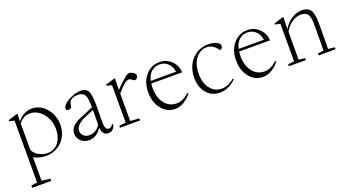

<svg xmlns="http://www.w3.org/2000/svg" viewBox="-49 -989 3243 1776"><g transform="rotate(-20 1572.5 -100.5)"><path d="M38.6 244.6V222.2L97.7 213.4V-395.5L47.4 -407.2V-417.5L139.6 -446.3L145.5 -439.9Q142.1 -407.2 142.1 -377.9V-371.6Q169.9 -408.7 207.8 -427.5Q245.6 -446.3 283.7 -446.3Q319.8 -446.3 352.1 -432.6Q384.3 -418.9 408 -396Q431.6 -373 449 -343.5Q466.3 -314 474.9 -281.2Q483.4 -248.5 483.4 -216.8Q483.4 -165.5 465.1 -122.1Q446.8 -78.6 416 -49.6Q385.3 -20.5 345.7 -4.4Q306.2 11.7 263.2 11.7Q202.6 11.7 142.1 -18.1V212.4L225.1 222.2V244.6ZM253.4 -409.7Q187.5 -409.7 142.1 -350.6V-91.8Q156.7 -54.7 197.5 -31.7Q238.3 -8.8 283.7 -8.8Q351.1 -8.8 391.4 -61Q431.6 -113.3 431.6 -194.3Q431.6 -249.5 408 -299.1Q384.3 -348.6 343 -379.2Q301.8 -409.7 253.4 -409.7Z M684.6 11.2Q638.2 11.2 606.2 -19Q574.2 -49.3 574.2 -92.8Q574.2 -167 678.7 -210.4L812.5 -266.1V-276.9Q812.5 -358.4 794.7 -388.7Q776.9 -418.9 729 -418.9Q684.1 -418.9 659.9 -400.4Q635.7 -381.8 635.7 -346.7Q635.7 -334 625.7 -326.2Q615.7 -318.4 599.6 -318.4Q578.1 -318.4 578.1 -339.4Q578.1 -360.8 608.4 -386.2Q638.7 -411.6 682.9 -429Q727.1 -446.3 764.2 -446.3Q818.8 -446.3 837.9 -409.7Q856.9 -373 856.9 -268.1L855.5 -102.5Q854.5 -27.3 894.5 -27.3Q918.5 -27.3 932.1 -55.7L943.4 -51.8Q937 -22 919.2 -5.4Q901.4 11.2 875.5 11.2Q846.2 11.2 829.3 -9.3Q812.5 -29.8 811 -66.9Q787.6 -29.3 755.1 -9Q722.7 11.2 684.6 11.2ZM626 -101.6Q626 -71.3 647.9 -51.5Q669.9 -31.7 703.6 -31.7Q768.1 -31.7 811 -93.8Q812.5 -167 812.5 -240.2L747.6 -213.4Q684.1 -187.5 655 -160.6Q626 -133.8 626 -101.6Z M991.7 0V-19.5L1057.1 -26.9V-395.5L1007.3 -407.2V-418L1099.1 -446.3L1104.5 -439.9Q1101.6 -402.8 1101.6 -377.9V-332Q1125.5 -357.9 1161.6 -390.9Q1197.8 -423.8 1212.4 -434.1Q1229 -446.3 1244.1 -446.3Q1262.7 -446.3 1283.2 -431.9Q1303.7 -417.5 1303.7 -401.4Q1303.7 -388.7 1294.4 -377.7Q1285.2 -366.7 1272.9 -366.7Q1262.2 -366.7 1253.9 -375Q1235.4 -392.1 1219.2 -392.1Q1181.6 -392.1 1101.6 -296.4V-27.3L1189.5 -19.5V0Z M1531.7 11.2Q1451.7 11.2 1400.1 -54.2Q1348.6 -119.6 1348.6 -217.8Q1348.6 -318.4 1403.8 -382.3Q1459 -446.3 1539.1 -446.3Q1608.4 -446.3 1657.5 -398.4Q1706.5 -350.6 1706.5 -285.2H1402.8Q1400.4 -263.2 1400.4 -242.2Q1400.4 -147 1445.3 -89.6Q1490.2 -32.2 1561.5 -32.2Q1596.2 -32.2 1625.7 -46.4Q1655.3 -60.5 1687 -88.9L1694.8 -80.6Q1619.6 11.2 1531.7 11.2ZM1533.7 -425.8Q1488.3 -425.8 1454.3 -396.7Q1420.4 -367.7 1407.2 -309.6H1656.2Q1648.9 -361.3 1615.7 -393.6Q1582.5 -425.8 1533.7 -425.8Z M1973.6 11.2Q1892.6 11.2 1843.5 -47.6Q1794.4 -106.4 1794.4 -198.2Q1794.4 -266.1 1821.3 -322Q1848.1 -377.9 1900.9 -412.1Q1953.6 -446.3 2022.9 -446.3Q2099.6 -446.3 2130.4 -406.7Q2133.8 -402.3 2133.8 -389.2Q2133.8 -377 2125.7 -367.9Q2117.7 -358.9 2107.9 -358.9Q2105.5 -358.9 2103.5 -361.3Q2060.5 -425.8 1997.1 -425.8Q1936 -425.8 1891.1 -370.1Q1846.2 -314.5 1846.2 -219.2Q1846.2 -127 1889.9 -72.3Q1933.6 -17.6 2002.4 -17.6Q2066.4 -17.6 2126.5 -70.3L2134.3 -62Q2061 11.2 1973.6 11.2Z M2396.5 11.2Q2316.4 11.2 2264.9 -54.2Q2213.4 -119.6 2213.4 -217.8Q2213.4 -318.4 2268.6 -382.3Q2323.7 -446.3 2403.8 -446.3Q2473.1 -446.3 2522.2 -398.4Q2571.3 -350.6 2571.3 -285.2H2267.6Q2265.1 -263.2 2265.1 -242.2Q2265.1 -147 2310.1 -89.6Q2355 -32.2 2426.3 -32.2Q2460.9 -32.2 2490.5 -46.4Q2520 -60.5 2551.8 -88.9L2559.6 -80.6Q2484.4 11.2 2396.5 11.2ZM2398.4 -425.8Q2353 -425.8 2319.1 -396.7Q2285.2 -367.7 2272 -309.6H2521Q2513.7 -361.3 2480.5 -393.6Q2447.3 -425.8 2398.4 -425.8Z M2653.8 0V-19.5L2714.8 -26.9V-395.5L2665 -407.2V-418L2756.8 -446.3L2762.2 -439.9Q2759.3 -402.8 2759.3 -377.9V-328.1Q2792.5 -383.8 2840.8 -415Q2889.2 -446.3 2942.9 -446.3Q2971.7 -446.3 2991.2 -438Q3010.7 -429.7 3022.7 -415.5Q3034.7 -401.4 3041 -375.2Q3047.4 -349.1 3049.3 -321.3Q3051.3 -293.5 3051.3 -250Q3051.3 -171.4 3049.3 -26.9L3113.8 -19.5V0H2946.8V-19.5L3004.9 -26.4Q3006.8 -177.7 3006.8 -258.8Q3006.8 -290.5 3005.6 -311Q3004.4 -331.5 2999.5 -352.5Q2994.6 -373.5 2985.6 -385.3Q2976.6 -397 2961.2 -404.3Q2945.8 -411.6 2923.3 -411.6Q2875 -411.6 2832 -382.6Q2789.1 -353.5 2759.3 -300.8V-26.9L2820.8 -19.5V0Z"/></g></svg>

Font: Elstob ExtraLight
Style: Regular
Weight: 200
Designer: Peter S. Baker
Version: Version 1.015